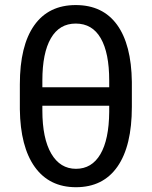

<svg xmlns="http://www.w3.org/2000/svg" viewBox="-20 -741 609 770"><path d="M508.8 -312.5V-412.6C507.5 -512.5 487.7 -588.9 449.5 -641.6C411.2 -694.3 356 -720.7 283.7 -720.7C211.1 -720.7 155.6 -693.5 117.2 -639.2C78.8 -584.8 59.6 -506 59.6 -402.8V-302.7C60.9 -202.5 80.9 -125.3 119.6 -71.3C158.4 -17.3 213.4 9.8 284.7 9.8C357.3 9.8 412.8 -17.8 451.2 -73C489.6 -128.2 508.8 -208 508.8 -312.5ZM149.9 -391.1V-418C149.9 -491.9 161.3 -548.4 184.1 -587.6C206.9 -626.9 240.1 -646.5 283.7 -646.5C328 -646.5 361.4 -626.9 384 -587.6C406.7 -548.4 418 -491.9 418 -418V-391.1ZM418 -316.9V-292C417.3 -218.1 405.5 -161.6 382.6 -122.6C359.6 -83.5 327 -64 284.7 -64C242.4 -64 209.3 -84.3 185.5 -125C161.8 -165.7 149.9 -223.3 149.9 -297.9V-316.9Z"/></svg>

Font: Roboto1
Style: rg
Weight: 400
Designer: Google
Version: Version 2.137; 2017